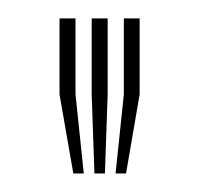

<svg xmlns="http://www.w3.org/2000/svg" viewBox="-20 -820 217 209"><path d="M105.8 -631.2 114.8 -717.2V-800H132V-717.2L117.2 -631.2ZM59.8 -631.2 44.8 -717.2V-800H62.2V-717.2L71.2 -631.2ZM82.8 -631.2 79.8 -717.2V-800H97.2V-717.2L94.2 -631.2Z"/></svg>

Font: Big Shoulders Inline Display Thin SemiBold
Style: Regular
Weight: 600
Version: Version 2.002